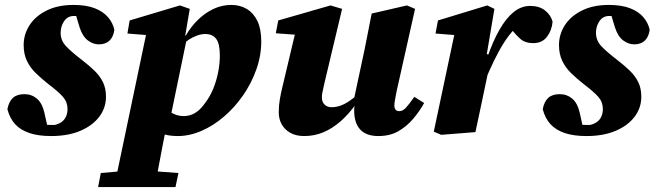

<svg xmlns="http://www.w3.org/2000/svg" viewBox="-20 -536 2666 779"><path d="M187 16Q136 16 100 4Q64 -8 42 -31.5Q20 -55 10 -93Q16 -124 32.5 -139Q49 -154 79 -154Q108 -154 129.5 -136Q151 -118 160 -79L175 -12L111 -30Q133 -30 156 -29.5Q179 -29 202 -29Q219 -33 230.5 -41.5Q242 -50 248 -63.5Q254 -77 254 -94Q254 -122 235.5 -143Q217 -164 176 -195Q147 -218 124.5 -240Q102 -262 89 -289.5Q76 -317 76 -353Q76 -397 100 -434Q124 -471 169.5 -493.5Q215 -516 278 -516Q330 -516 364.5 -502.5Q399 -489 418.5 -466Q438 -443 444 -415Q440 -386 424 -371Q408 -356 381 -356Q358 -356 336.5 -372Q315 -388 303 -425L285 -485L344 -471Q326 -471 309 -471Q292 -471 275 -471Q252 -469 239 -448.5Q226 -428 226 -403Q226 -372 247.5 -349Q269 -326 312 -293Q342 -270 364 -248.5Q386 -227 398 -202Q410 -177 410 -144Q410 -98 382.5 -62Q355 -26 305.5 -5Q256 16 187 16Z M378 223 389 166 504 156H569L704 166L692 223ZM443 223 578 -421 633 -389 497 -400 506 -453 710 -514 750 -500 730 -383 738 -380 668 -42 657 -33Q648 13 639.5 56Q631 99 623.5 140.5Q616 182 608 223ZM701 16Q664 16 636 6Q608 -4 582 -22L625 -126Q649 -96 673 -80.5Q697 -65 725 -65Q740 -65 755 -70Q770 -75 784.5 -87Q799 -99 812 -118Q831 -142 844.5 -174.5Q858 -207 865 -242.5Q872 -278 872 -310Q872 -359 857 -378.5Q842 -398 813 -398Q797 -398 780 -392Q763 -386 746 -375Q729 -364 713 -348V-392H734Q754 -427 782.5 -455Q811 -483 845.5 -499.5Q880 -516 919 -516Q954 -516 981.5 -499.5Q1009 -483 1024.5 -450.5Q1040 -418 1040 -368Q1040 -310 1020 -254Q1000 -198 966.5 -149.5Q933 -101 889.5 -63.5Q846 -26 797.5 -5Q749 16 701 16Z M1214 16Q1181 16 1158 3Q1135 -10 1123 -31.5Q1111 -53 1111 -80Q1111 -108 1115.5 -134Q1120 -160 1126 -184L1183 -424L1222 -392L1099 -401L1109 -453L1321 -514L1368 -500L1298 -206Q1295 -193 1292.5 -181.5Q1290 -170 1288 -160.5Q1286 -151 1286 -141Q1286 -122 1297 -111.5Q1308 -101 1325 -101Q1343 -101 1360.5 -107Q1378 -113 1398 -126.5Q1418 -140 1441 -160L1451 -112H1423Q1394 -72 1361.5 -43.5Q1329 -15 1292.5 0.5Q1256 16 1214 16ZM1515 16Q1466 16 1441.5 -10.5Q1417 -37 1417 -88Q1417 -97 1418.5 -105.5Q1420 -114 1421 -124H1414L1459 -334Q1466 -372 1473.5 -407.5Q1481 -443 1488 -481L1631 -514L1664 -500L1589 -165Q1586 -148 1583 -133Q1580 -118 1580 -108Q1580 -97 1585 -91Q1590 -85 1600 -85Q1614 -85 1627 -99Q1640 -113 1661 -143L1701 -118Q1682 -84 1656 -53.5Q1630 -23 1596 -3.5Q1562 16 1515 16Z M1941 -192 1929 -302H1957Q1979 -367 2006 -414.5Q2033 -462 2064 -487Q2095 -512 2131 -512Q2168 -512 2191.5 -493.5Q2215 -475 2222 -448Q2219 -413 2199.5 -387Q2180 -361 2143 -361Q2112 -361 2094 -376Q2076 -391 2056 -416L2042 -434L2093 -421L2067 -418Q2044 -393 2024.5 -362.5Q2005 -332 1985 -291Q1965 -250 1941 -192ZM1740 -2 1829 -422 1884 -389 1747 -400 1757 -453 1957 -514 1986 -500 1955 -316 1974 -315 1959 -237Q1946 -174 1933.5 -115.5Q1921 -57 1909 0L1770 11Z M2359 16Q2308 16 2272 4Q2236 -8 2214 -31.5Q2192 -55 2182 -93Q2188 -124 2204.5 -139Q2221 -154 2251 -154Q2280 -154 2301.5 -136Q2323 -118 2332 -79L2347 -12L2283 -30Q2305 -30 2328 -29.5Q2351 -29 2374 -29Q2391 -33 2402.5 -41.5Q2414 -50 2420 -63.5Q2426 -77 2426 -94Q2426 -122 2407.5 -143Q2389 -164 2348 -195Q2319 -218 2296.5 -240Q2274 -262 2261 -289.5Q2248 -317 2248 -353Q2248 -397 2272 -434Q2296 -471 2341.5 -493.5Q2387 -516 2450 -516Q2502 -516 2536.5 -502.5Q2571 -489 2590.5 -466Q2610 -443 2616 -415Q2612 -386 2596 -371Q2580 -356 2553 -356Q2530 -356 2508.5 -372Q2487 -388 2475 -425L2457 -485L2516 -471Q2498 -471 2481 -471Q2464 -471 2447 -471Q2424 -469 2411 -448.5Q2398 -428 2398 -403Q2398 -372 2419.5 -349Q2441 -326 2484 -293Q2514 -270 2536 -248.5Q2558 -227 2570 -202Q2582 -177 2582 -144Q2582 -98 2554.5 -62Q2527 -26 2477.5 -5Q2428 16 2359 16Z"/></svg>

Font: Source Serif 4 ExtraBold
Style: Italic
Weight: 800
Italic angle: -12°
Designer: Frank Grießhammer
Foundry: Adobe Systems Incorporated
Version: Version 4.004;hotconv 1.0.116;makeotfexe 2.5.65601